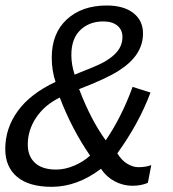

<svg xmlns="http://www.w3.org/2000/svg" viewBox="-20 -683 641 712"><path d="M471.2 5.9Q436.5 5.9 405.3 -10.7Q374 -27.3 354.5 -57.1Q266.1 9.8 171.9 9.8Q87.4 9.8 43.5 -27.1Q-0.5 -64 -0.5 -130.4Q-0.5 -207 45.7 -271Q91.8 -335 186 -379.4Q171.9 -420.9 171.9 -469.7Q171.9 -559.6 227.8 -611.1Q283.7 -662.6 376 -662.6Q438.5 -662.6 474.4 -634.8Q510.3 -606.9 510.3 -559.1Q510.3 -518.6 488.5 -484.6Q466.8 -450.7 420.9 -421.1Q375 -391.6 273.4 -352.5Q317.4 -237.3 372.1 -162.6Q431.6 -250 471.7 -360.8L538.1 -339.8Q495.1 -225.1 415 -114.3Q431.2 -87.9 452.4 -75.4Q473.6 -63 493.2 -63Q521 -63 541 -70.8L528.3 -4.9Q502.9 5.9 471.2 5.9ZM434.1 -545.4Q434.1 -572.3 415.3 -587.9Q396.5 -603.5 362.8 -603.5Q311 -603.5 277.8 -571.5Q244.6 -539.6 244.6 -479Q244.6 -442.9 256.8 -406.2Q339.4 -438.5 364 -452.1Q388.7 -465.8 404.3 -480.7Q419.9 -495.6 427 -511.7Q434.1 -527.8 434.1 -545.4ZM314 -106Q246.1 -204.6 201.7 -321.3Q145 -293.5 114 -246.8Q83 -200.2 83 -147.5Q83 -103.5 109.9 -78.9Q136.7 -54.2 188.5 -54.2Q220.7 -54.2 254.9 -68.6Q289.1 -83 314 -106Z"/></svg>

Font: Liberation Mono
Style: Italic
Weight: 400
Italic angle: -12°
Monospace: yes
Designer: Steve Matteson
Foundry: Ascender Corporation
Version: Version 2.1.5